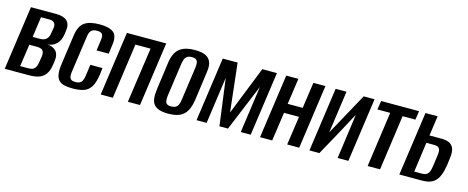

<svg xmlns="http://www.w3.org/2000/svg" viewBox="-33 -964 3496 1434"><g transform="rotate(15 1715.5 -246.5)"><path d="M8 0 78 -495H273Q330 -495 357 -470Q384 -445 377 -394L372 -360Q365 -314 337 -287Q309 -260 263 -257V-258Q308 -258 334.5 -231.5Q361 -205 353 -148L349 -123Q342 -74 321.5 -47Q301 -20 269 -10Q237 0 194 0ZM114 -49H177Q196 -49 209.5 -54.5Q223 -60 232 -75Q241 -90 245 -119L252 -162Q254 -185 248.5 -198Q243 -211 229.5 -216Q216 -221 198 -221H139ZM148 -284H206Q236 -284 253.5 -300Q271 -316 275 -350L282 -392Q285 -416 272.5 -429Q260 -442 237 -442H170Z M536 11Q499 11 472 5Q445 -1 428.5 -17.5Q412 -34 407 -64.5Q402 -95 409 -145L442 -379Q453 -450 492.5 -477Q532 -504 608 -504Q684 -504 716.5 -477Q749 -450 738 -379L729 -310H635L646 -389Q651 -423 642 -438Q633 -453 601 -453Q570 -453 556 -438Q542 -423 538 -389L498 -108Q493 -71 502.5 -56Q512 -41 542 -41Q574 -41 587.5 -56Q601 -71 606 -108L618 -194H712L706 -145Q697 -79 676 -45.5Q655 -12 620 -0.5Q585 11 536 11Z M750 0 820 -495H1124L1054 0H960L1021 -427H904L844 0Z M1273 8Q1231 8 1204 -1Q1177 -10 1162 -28Q1147 -46 1143.5 -76Q1140 -106 1146 -149L1176 -367Q1183 -411 1201 -441Q1219 -471 1254 -487Q1289 -503 1345 -503Q1387 -503 1414 -494Q1441 -485 1455.5 -467.5Q1470 -450 1474 -425Q1478 -400 1473 -367L1443 -149Q1435 -92 1415.5 -57.5Q1396 -23 1361.5 -7.5Q1327 8 1273 8ZM1280 -50Q1305 -50 1318 -59.5Q1331 -69 1337 -85Q1343 -101 1345 -120L1381 -375Q1384 -395 1382.5 -411Q1381 -427 1371 -436.5Q1361 -446 1336 -446Q1312 -446 1299 -436.5Q1286 -427 1280.5 -411Q1275 -395 1272 -375L1236 -120Q1234 -101 1235 -85Q1236 -69 1246 -59.5Q1256 -50 1280 -50Z M1491 0 1561 -495H1676L1718 -120L1867 -495H1980L1910 0H1833L1884 -362L1734 0H1668L1620 -362L1569 0Z M1982 0 2052 -495H2146L2117 -294H2233L2262 -495H2355L2285 0H2192L2224 -222H2108L2076 0Z M2364 0 2434 -495H2518L2472 -169L2651 -495H2735L2665 0H2582L2630 -347Q2583 -260 2536.5 -173.5Q2490 -87 2441 0Z M2814 0 2874 -427H2775L2786 -495H3079L3069 -427H2970L2910 0Z M3059 0 3129 -494H3223L3201 -340H3293Q3332 -340 3356 -328Q3380 -316 3389.5 -289.5Q3399 -263 3393 -219L3386 -163Q3379 -116 3367 -84.5Q3355 -53 3336.5 -34.5Q3318 -16 3293 -8Q3268 0 3233 0ZM3161 -50H3220Q3245 -50 3258 -59.5Q3271 -69 3277 -86Q3283 -103 3286 -125L3297 -204Q3301 -226 3300 -243.5Q3299 -261 3288.5 -271Q3278 -281 3252 -281H3193Z"/></g></svg>

Font: Alumni Sans SemiBold
Style: Italic
Weight: 600
Italic angle: -8°
Version: Version 1.016